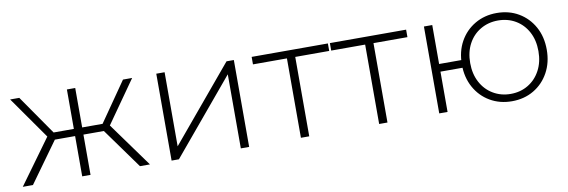

<svg xmlns="http://www.w3.org/2000/svg" viewBox="-44 -829 3360 1136"><g transform="rotate(-10 1635.5 -261.0)"><path d="M725 0 537 -261 579 -285 785 0ZM411 -242V-285H573V-242ZM583 -256 536 -264 715 -522H770ZM82 0H21L228 -285L270 -261ZM428 0H378V-522H428ZM394 -242H233V-285H394ZM224 -256 37 -522H92L271 -264Z M915 0V-522H965V-77L1337 -522H1381V0H1331V-445L959 0Z M1692 0V-492L1706 -477H1488V-522H1946V-477H1728L1742 -492V0Z M2162 0V-492L2176 -477H1958V-522H2416V-477H2198L2212 -492V0Z M2523 0V-522H2573V-288H2733V-242H2573V0ZM2960 4Q2887 4 2829 -30Q2771 -64 2738 -124Q2705 -184 2705 -261Q2705 -339 2738 -398.5Q2771 -458 2829 -492Q2887 -526 2960 -526Q3034 -526 3091.5 -492Q3149 -458 3182 -398.5Q3215 -339 3215 -261Q3215 -184 3182 -124Q3149 -64 3091.5 -30Q3034 4 2960 4ZM2960 -40Q3019 -40 3065.5 -68Q3112 -96 3138.5 -146Q3165 -196 3165 -261Q3165 -327 3138.5 -376.5Q3112 -426 3065.5 -453.5Q3019 -481 2960 -481Q2902 -481 2855 -453.5Q2808 -426 2781.5 -376.5Q2755 -327 2755 -261Q2755 -196 2781.5 -146Q2808 -96 2855 -68Q2902 -40 2960 -40Z"/></g></svg>

Font: MOST Montserrat Light
Style: Regular
Weight: 300
Designer: Julieta Ulanovsky
Foundry: Julieta Ulanovsky
Version: Version 8.000;March 11, 2024;FontCreator 15.0.0.2926 64-bit